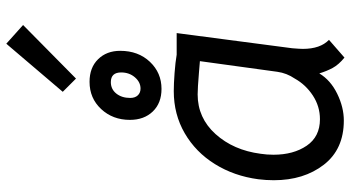

<svg xmlns="http://www.w3.org/2000/svg" viewBox="-266 -810 1088 595"><g transform="rotate(-90 277.5 -512.0)"><path d="M17 -207Q17 -231 20 -255Q30 -330 67 -389.5Q104 -449 162.5 -483Q221 -517 293 -517Q316 -517 349.5 -514.5Q383 -512 406 -508H473L426 -150Q424 -126 424 -117Q424 -63 452 -36L397 12Q375 -6 365 -24.5Q355 -43 348 -66Q327 -31 285 -10.5Q243 10 202 10Q113 10 65 -52Q17 -114 17 -207ZM332 -142Q349 -167 353 -196L386 -436L350 -439Q302 -443 283 -443Q210 -443 160 -387.5Q110 -332 99 -248Q96 -229 96 -208Q96 -146 124 -105Q152 -64 206 -64Q246 -64 279.5 -86Q313 -108 332 -142ZM204 -653Q204 -706 237.5 -742Q271 -778 322 -778Q366 -778 392 -751.5Q418 -725 418 -683Q418 -627 384 -591Q350 -555 300 -555Q256 -555 230 -582Q204 -609 204 -653ZM351 -680Q351 -712 321 -712Q299 -712 285.5 -695Q272 -678 272 -652Q272 -637 280 -628.5Q288 -620 301 -620Q321 -620 336 -637.5Q351 -655 351 -680ZM291 -861 440 -1036 498 -984 332 -820Z"/></g></svg>

Font: Bellota Text
Style: Bold Italic
Weight: 700
Italic angle: -7.5°
Designer: Kemie Guaida
Foundry: Kemie Guaida
Version: Version 4.001